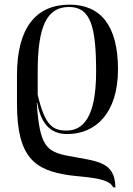

<svg xmlns="http://www.w3.org/2000/svg" viewBox="-20 -566 572 825"><path d="M466 239H476C473 127 400 128 274 104C179 86 150 61 138 -124H140C158 -22 207 10 269 10C391 10 487 -80 487 -268C487 -455 413 -546 279 -546C134 -546 53 -446 53 -243V-119C53 110 129 166 278 187C341 196 449 196 466 239ZM266 -5C208 -5 173 -25 142 -159V-253C141 -457 183 -536 277 -536C370 -536 393 -450 393 -258C393 -57 334 -5 266 -5Z"/></svg>

Font: Noto Serif Display SemiCondensed
Style: Regular
Weight: 400
Width: 4
Designer: Monotype Design Team
Foundry: Monotype Imaging Inc.
Version: Version 2.009